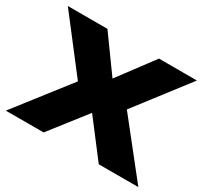

<svg xmlns="http://www.w3.org/2000/svg" viewBox="-144 -909 1183 1113"><g transform="rotate(30 448.0 -352.5)"><path d="M7 0 320 -402V-309L15 -705H280L454 -464H445L625 -705H879L576 -311V-401L894 0H629L441 -246H452L260 0Z"/></g></svg>

Font: Nunito Sans 7pt Expanded Black
Style: Regular
Weight: 900
Width: 7
Designer: Vernon Adams
Foundry: Vernon Adams
Version: Version 3.101;gftools[0.9.27]